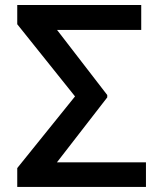

<svg xmlns="http://www.w3.org/2000/svg" viewBox="-20 -736 643 756"><path d="M402.3 -361.8V-352.5L204.1 -96.7H554.7V0H47.9V-74.2L275.4 -356.4L47.9 -640.6V-716.3H536.1V-618.2H204.6Z"/></svg>

Font: Inter Tight Medium
Style: Regular
Weight: 500
Designer: Rasmus Andersson
Foundry: rsms
Version: Version 3.004; ttfautohint (v1.8.4.7-5d5b)